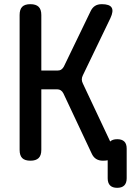

<svg xmlns="http://www.w3.org/2000/svg" viewBox="-20 -760 640 920"><path d="M126 10Q99 10 86.5 -2.5Q74 -15 74 -42V-688Q74 -715 86.5 -727.5Q99 -740 125.5 -740Q152 -740 165 -727.5Q178 -715 178 -688V-422H256Q267 -422 274 -427Q281 -432 286 -441L414 -706Q422 -723 435 -731.5Q448 -740 468 -740Q505 -740 515 -723.5Q525 -707 509 -673L377 -399Q372 -389 372 -379.5Q372 -370 377 -360L508 -82Q519 -93 542 -93Q564 -93 575.5 -82Q587 -71 587 -48V94Q587 117 575.5 128.5Q564 140 541.5 140Q519 140 507.5 128.5Q496 117 496 94V8Q486 10 473 10Q454 10 440.5 1.5Q427 -7 419 -25L284 -312Q279 -322 271.5 -327Q264 -332 254 -332H178V-42Q178 -15 165 -2.5Q152 10 126 10Z"/></svg>

Font: Maple Mono Normal NL Medium
Style: Regular
Weight: 500
Monospace: yes
Designer: subframe7536
Version: Version 7.000